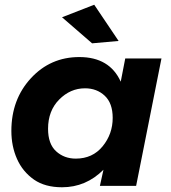

<svg xmlns="http://www.w3.org/2000/svg" viewBox="-20 -785 724 811"><path d="M369 -602 242 -712 378 -765 481 -612ZM242 6Q170.5 6 124 -26Q75.5 -60 51.8 -113.8Q28 -167.5 28 -232Q28 -365 110.5 -454.5Q193 -544 315 -544Q443 -544 490 -440L509 -538H662L555 0H402L417 -68Q343 6 242 6ZM300 -115Q371 -115 413.5 -167Q456 -219 456 -287Q456 -349 422.5 -380.5Q389 -412 339 -412Q277 -412 230 -364.5Q183 -317 183 -241Q183 -177 217 -146Q251 -115 300 -115Z"/></svg>

Font: Argentum Sans SemiBold
Style: Italic
Weight: 600
Italic angle: -11°
Designer: Julieta Ulanovsky (font), Cristiano Sobral (main changes and remaster)
Foundry: Julieta Ulanovsky (font), Cristiano Sobral (main changes and remaster)
Version: Version 2.007;June 15, 2022;FontCreator 14.0.0.2814 64-bit; 